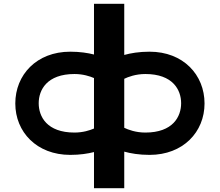

<svg xmlns="http://www.w3.org/2000/svg" viewBox="-20 -917 1161 1014"><path d="M476.4 -629.1C443.9 -637.4 402.1 -644 351.1 -644C173 -644 60.8 -521.6 60.8 -370.5C60.8 -220.1 173.7 -99 351.1 -99C402.1 -99 443.9 -105.6 476.4 -113.9V77H636.2V-116.2C669.7 -106.8 714.4 -99 769.9 -99C947.3 -99 1060.2 -220.1 1060.2 -370.5C1060.2 -521.6 948 -644 769.9 -644C714.4 -644 669.7 -636.2 636.2 -626.8V-897H476.4ZM476.4 -504.8V-238.2C454.7 -228.8 418.3 -216.9 373.5 -216.9C227.7 -216.9 184.4 -301.1 184.4 -371.8C184.4 -441.9 227.7 -526.1 373.5 -526.1C418.3 -526.1 454.7 -514.2 476.4 -504.8ZM747.5 -216.9C696.2 -216.9 656 -232.5 636.2 -242.1V-500.9C656 -510.5 696.2 -526.1 747.5 -526.1C893.3 -526.1 936.6 -441.9 936.6 -371.8C936.6 -301.1 893.3 -216.9 747.5 -216.9Z"/></svg>

Font: Hussar
Style: BdSuprExt
Weight: 700
Foundry: Cannot Into Space Fonts
Version: Version 2.00